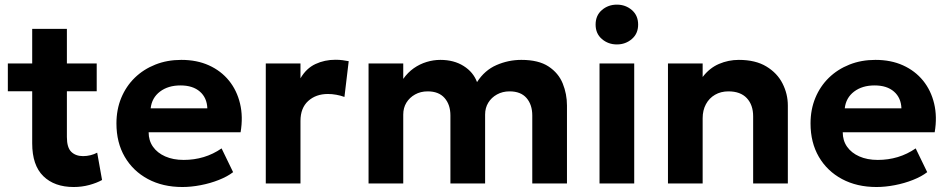

<svg xmlns="http://www.w3.org/2000/svg" viewBox="-20 -772 3988 808"><path d="M290 15Q209 15 162.2 -30.8Q115.5 -76.5 115.5 -169V-650.5H261.5V-505H387V-388H261.5V-195.5Q261.5 -151 280 -133Q298.5 -115 329.5 -115Q345.5 -115 360.8 -118.8Q376 -122.5 389 -129.5L409.5 -14.5Q387 -2 355.8 6.5Q324.5 15 290 15ZM13 -388V-505H130V-388Z M747.5 15Q665 15 602.5 -18.5Q540 -52 505 -112Q470 -172 470 -252.5Q470 -311 490.2 -360Q510.5 -409 547.2 -444.8Q584 -480.5 633.8 -500.2Q683.5 -520 743 -520Q808.5 -520 859.2 -497Q910 -474 943.5 -432.8Q977 -391.5 990.2 -336Q1003.5 -280.5 992.5 -215.5H605.5Q605.5 -180.5 623.8 -154.5Q642 -128.5 675.2 -113.8Q708.5 -99 753 -99Q797 -99 837 -111Q877 -123 912.5 -147.5L961 -47.5Q937 -29 901 -14.8Q865 -0.5 824.8 7.2Q784.5 15 747.5 15ZM614 -316H852.5Q851 -360.5 821.2 -386.5Q791.5 -412.5 739.5 -412.5Q687.5 -412.5 653.2 -386.5Q619 -360.5 614 -316Z M1098.5 0V-505H1244.5V-442.5Q1269 -484.5 1307.5 -502.5Q1346 -520.5 1391.5 -520.5Q1407.5 -520.5 1421 -518.8Q1434.5 -517 1447.5 -514.5L1429.5 -364Q1413.5 -370 1395.5 -373.2Q1377.5 -376.5 1360 -376.5Q1309.5 -376.5 1277 -347Q1244.5 -317.5 1244.5 -263V0Z M1531 0V-505H1677V-440Q1696 -467 1721.2 -484.8Q1746.5 -502.5 1775.2 -511.2Q1804 -520 1833 -520Q1890.5 -520 1931.2 -494.2Q1972 -468.5 1987.5 -426.5Q2019.5 -476.5 2069.5 -498.2Q2119.5 -520 2174 -520Q2246.5 -520 2288.5 -492.2Q2330.5 -464.5 2348.2 -420.5Q2366 -376.5 2366 -328V0H2220V-286Q2220 -331.5 2195.8 -359.5Q2171.5 -387.5 2124.5 -387.5Q2095 -387.5 2071.5 -374.5Q2048 -361.5 2034.8 -339.8Q2021.5 -318 2021.5 -290V0H1875.5V-286Q1875.5 -331.5 1851 -359.5Q1826.5 -387.5 1780 -387.5Q1750 -387.5 1726.8 -374.5Q1703.5 -361.5 1690.2 -339.8Q1677 -318 1677 -290V0Z M2503 0V-505H2649V0ZM2576 -585Q2539.5 -585 2513 -607.8Q2486.5 -630.5 2486.5 -668.5Q2486.5 -707 2513 -729.8Q2539.5 -752.5 2576 -752.5Q2612.5 -752.5 2639 -729.8Q2665.5 -707 2665.5 -668.5Q2665.5 -630.5 2639 -607.8Q2612.5 -585 2576 -585Z M2791 0V-505H2937V-448Q2966 -486 3005.8 -503Q3045.5 -520 3089 -520Q3159.5 -520 3205.2 -492.2Q3251 -464.5 3273.2 -420.5Q3295.5 -376.5 3295.5 -328V0H3149.5V-282.5Q3149.5 -330.5 3122.8 -359Q3096 -387.5 3045.5 -387.5Q3013.5 -387.5 2989 -373.2Q2964.5 -359 2950.8 -333.5Q2937 -308 2937 -274.5V0Z M3668.5 15Q3586 15 3523.5 -18.5Q3461 -52 3426 -112Q3391 -172 3391 -252.5Q3391 -311 3411.2 -360Q3431.5 -409 3468.2 -444.8Q3505 -480.5 3554.8 -500.2Q3604.5 -520 3664 -520Q3729.5 -520 3780.2 -497Q3831 -474 3864.5 -432.8Q3898 -391.5 3911.2 -336Q3924.5 -280.5 3913.5 -215.5H3526.5Q3526.5 -180.5 3544.8 -154.5Q3563 -128.5 3596.2 -113.8Q3629.5 -99 3674 -99Q3718 -99 3758 -111Q3798 -123 3833.5 -147.5L3882 -47.5Q3858 -29 3822 -14.8Q3786 -0.5 3745.8 7.2Q3705.5 15 3668.5 15ZM3535 -316H3773.5Q3772 -360.5 3742.2 -386.5Q3712.5 -412.5 3660.5 -412.5Q3608.5 -412.5 3574.2 -386.5Q3540 -360.5 3535 -316Z"/></svg>

Font: Geologica Cursive SemiBold
Style: Regular
Weight: 600
Designer: Sindre Bremnes, Frode Helland
Foundry: Monokrom Skriftforlag AS
Version: Version 1.010;gftools[0.9.28]